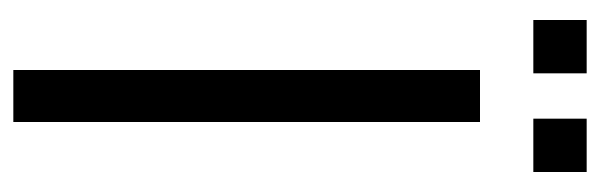

<svg xmlns="http://www.w3.org/2000/svg" viewBox="-326 -574 900 288"><g transform="rotate(90 124.0 -430.0)"><path d="M85 -700H163V0H85ZM158 -860H238V-780H158ZM10 -860H90V-780H10Z"/></g></svg>

Font: Uncut Sans Variable
Style: Regular
Weight: 400
Designer: Kasper Nordkvist
Foundry: UNCUT.wtf
Version: Version 1.303;Glyphs 3.1.2 (3151)